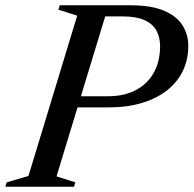

<svg xmlns="http://www.w3.org/2000/svg" viewBox="-48 -705 731 725"><path d="M360 -341.5Q406 -341.5 442.2 -354.8Q478.5 -368 504 -392.8Q529.5 -417.5 543 -452.2Q556.5 -487 556.5 -530Q556.5 -565 542.2 -590.2Q528 -615.5 497.2 -629.2Q466.5 -643 416.5 -643H272L290.5 -685H445.5Q524.5 -685 572.2 -664.2Q620 -643.5 641.5 -608.8Q663 -574 663 -531.5Q663 -481 643 -438.5Q623 -396 584.2 -365Q545.5 -334 489.5 -316.8Q433.5 -299.5 362 -299.5H171.5L181.5 -341.5ZM165.5 -39 236.5 -16.5 231.5 0H-28L-22.5 -16.5L59.5 -40.5L243.5 -646L172.5 -668.5L177.5 -685H362Z"/></svg>

Font: Newsreader 36pt Medium
Style: Italic
Weight: 500
Italic angle: -17°
Designer: Hugues Gentile
Foundry: Production Type
Version: Version 1.003